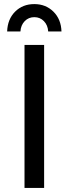

<svg xmlns="http://www.w3.org/2000/svg" viewBox="-20 -920 336 940"><path d="M100 -700H196V0H100ZM15 -766Q17 -826 54 -863Q91 -900 148 -900Q204 -900 241.5 -863Q279 -826 281 -766H216Q214 -797 195 -816.5Q176 -836 148 -836Q120 -836 101 -816.5Q82 -797 80 -766Z"/></svg>

Font: Montserrat arm2
Style: Regular
Weight: 400
Designer: Julieta Ulanovsky
Foundry: Julieta Ulanovsky
Version: Version 6.000